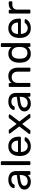

<svg xmlns="http://www.w3.org/2000/svg" viewBox="1905 -2655 760 4610"><g transform="rotate(-90 2285.0 -350.0)"><path d="M219.1 10Q169.4 10 128.3 -10.2Q87.1 -30.4 62.2 -64.3Q37.3 -98.3 37.3 -140.9Q37.3 -209.8 93.2 -250.9Q149 -292 239.3 -304.9L387.5 -326V-354.6Q387.5 -402.6 360.3 -429.6Q333 -456.6 271.4 -456.6Q226.5 -456.6 198.9 -438.9Q171.3 -421.3 159.7 -392.6Q153.6 -378.3 139 -378.3H94.1Q82.5 -378.3 77.2 -384.7Q71.9 -391.1 72.1 -400.3Q72.3 -415.3 83.7 -437.1Q95 -458.9 118.8 -480.1Q142.6 -501.3 180.3 -515.6Q218 -530 271.7 -530Q332.4 -530 373.2 -514.3Q413.9 -498.6 437.6 -472.7Q461.2 -446.8 471.7 -414Q482.1 -381.3 482.1 -347.3V-22.9Q482.1 -12.7 475.7 -6.4Q469.3 0 459.1 0H412.5Q402.3 0 395.9 -6.4Q389.6 -12.7 389.6 -22.9V-66.4Q377.2 -48 355.3 -30.7Q333.4 -13.3 300.3 -1.7Q267.2 10 219.1 10ZM240.2 -64.9Q281.3 -64.9 314.9 -82.6Q348.5 -100.4 368.3 -137.4Q388.1 -174.4 388.1 -230.4V-258.3L272.2 -241.2Q200.7 -231.1 164.9 -207.3Q129.1 -183.5 129.1 -148.1Q129.1 -120 145.3 -101.7Q161.6 -83.4 187.2 -74.2Q212.7 -64.9 240.2 -64.9Z M650 0Q639.8 0 633.4 -6.4Q627.1 -12.7 627.1 -22.9V-687.1Q627.1 -697.3 633.4 -703.6Q639.8 -710 650 -710H697.4Q707.6 -710 713.9 -703.6Q720.3 -697.3 720.3 -687.1V-22.9Q720.3 -12.7 713.9 -6.4Q707.6 0 697.4 0Z M1076.5 10Q973.1 10 912.3 -53.7Q851.4 -117.4 844.9 -227.3Q844.1 -239.9 844.1 -260.6Q844.1 -281.3 844.9 -293.6Q849.4 -365 878 -418.3Q906.6 -471.6 957.1 -500.8Q1007.6 -530 1076.3 -530Q1151.6 -530 1203.2 -497.8Q1254.8 -465.6 1282.1 -406.9Q1309.3 -348.3 1309.3 -269.4V-251.6Q1309.3 -241.4 1302.5 -235Q1295.7 -228.6 1285.6 -228.6H940.4Q940.4 -228.4 940.4 -225Q940.4 -221.6 940.4 -219.6Q942.1 -179.3 958.2 -143.8Q974.2 -108.4 1004.4 -86.3Q1034.5 -64.3 1076.1 -64.3Q1112.2 -64.3 1136.2 -75.2Q1160.2 -86.2 1174.8 -99.6Q1189.5 -113.1 1194.5 -120.5Q1203.5 -132.7 1208.7 -135.2Q1213.9 -137.7 1225.1 -137.7H1273.5Q1282.7 -137.7 1289.2 -132.2Q1295.7 -126.6 1294.7 -117.4Q1293.7 -102.4 1278.8 -80.8Q1263.9 -59.2 1236.2 -38.2Q1208.5 -17.3 1168.1 -3.7Q1127.6 10 1076.5 10ZM940.4 -297.6H1213.8V-301Q1213.8 -345.7 1197.5 -380.9Q1181.3 -416 1150.3 -436.3Q1119.4 -456.6 1076.3 -456.6Q1033.2 -456.6 1002.7 -436.3Q972.2 -416 956.3 -380.9Q940.4 -345.7 940.4 -301Z M1393.9 0Q1385.6 0 1379.4 -6.2Q1373.2 -12.4 1373.2 -20.7Q1373.2 -24.4 1374.6 -28.8Q1376 -33.2 1380.4 -39.4L1553.8 -266.4L1391.1 -480.6Q1386.9 -486.6 1385.4 -490.9Q1383.9 -495.3 1383.9 -499.3Q1383.9 -507.6 1390.1 -513.8Q1396.3 -520 1404.6 -520H1456Q1466.9 -520 1472.7 -514.6Q1478.5 -509.3 1482.3 -504.3L1615.1 -330.7L1747.8 -503.4Q1752.4 -508.4 1757.8 -514.2Q1763.2 -520 1774.1 -520H1823.2Q1831.6 -520 1837.7 -513.8Q1843.9 -507.6 1843.9 -499.4Q1843.9 -495.3 1842.5 -490.9Q1841.1 -486.6 1836.7 -480.6L1671.8 -264.1L1845.7 -39.4Q1850.2 -33.2 1851.6 -28.9Q1853 -24.6 1853 -20.7Q1853 -12.4 1846.8 -6.2Q1840.6 0 1832.2 0H1779.2Q1768.6 0 1762.9 -5.2Q1757.3 -10.4 1753.3 -15.4L1612.5 -197.7L1471.2 -15.4Q1467.4 -10.6 1461.7 -5.3Q1456 0 1445.2 0Z M2096.1 10Q2046.4 10 2005.3 -10.2Q1964.1 -30.4 1939.2 -64.3Q1914.3 -98.3 1914.3 -140.9Q1914.3 -209.8 1970.2 -250.9Q2026 -292 2116.3 -304.9L2264.5 -326V-354.6Q2264.5 -402.6 2237.3 -429.6Q2210 -456.6 2148.4 -456.6Q2103.5 -456.6 2075.9 -438.9Q2048.3 -421.3 2036.7 -392.6Q2030.6 -378.3 2016 -378.3H1971.1Q1959.5 -378.3 1954.2 -384.7Q1948.9 -391.1 1949.1 -400.3Q1949.3 -415.3 1960.7 -437.1Q1972 -458.9 1995.8 -480.1Q2019.6 -501.3 2057.3 -515.6Q2095 -530 2148.7 -530Q2209.4 -530 2250.2 -514.3Q2290.9 -498.6 2314.6 -472.7Q2338.2 -446.8 2348.7 -414Q2359.1 -381.3 2359.1 -347.3V-22.9Q2359.1 -12.7 2352.7 -6.4Q2346.3 0 2336.1 0H2289.5Q2279.3 0 2272.9 -6.4Q2266.6 -12.7 2266.6 -22.9V-66.4Q2254.2 -48 2232.3 -30.7Q2210.4 -13.3 2177.3 -1.7Q2144.2 10 2096.1 10ZM2117.2 -64.9Q2158.3 -64.9 2191.9 -82.6Q2225.5 -100.4 2245.3 -137.4Q2265.1 -174.4 2265.1 -230.4V-258.3L2149.2 -241.2Q2077.7 -231.1 2041.9 -207.3Q2006.1 -183.5 2006.1 -148.1Q2006.1 -120 2022.3 -101.7Q2038.6 -83.4 2064.2 -74.2Q2089.7 -64.9 2117.2 -64.9Z M2526.2 0Q2516 0 2509.6 -6.4Q2503.3 -12.7 2503.3 -22.9V-497.1Q2503.3 -507.3 2509.6 -513.6Q2516 -520 2526.2 -520H2572.8Q2583 -520 2589.4 -513.6Q2595.7 -507.3 2595.7 -497.1V-452.7Q2622.4 -486.6 2661.9 -508.3Q2701.4 -530 2763.4 -530Q2828.2 -530 2873.4 -501.5Q2918.6 -473.1 2942.1 -422.7Q2965.5 -372.2 2965.5 -305.4V-22.9Q2965.5 -12.7 2959.1 -6.4Q2952.7 0 2942.6 0H2892.9Q2882.8 0 2876.4 -6.4Q2870 -12.7 2870 -22.9V-300.1Q2870 -370.1 2835.9 -409.7Q2801.8 -449.3 2736.3 -449.3Q2674.1 -449.3 2636.3 -409.7Q2598.6 -370.1 2598.6 -300.1V-22.9Q2598.6 -12.7 2592.2 -6.4Q2585.8 0 2575.6 0Z M3299.3 10Q3244.1 10 3204.2 -9.4Q3164.3 -28.8 3138.6 -62.4Q3112.9 -96 3100.4 -139.2Q3087.9 -182.4 3085.7 -229.9Q3084.7 -246.4 3084.7 -260.2Q3084.7 -273.9 3085.7 -290.2Q3087.7 -337.1 3100.2 -380.2Q3112.8 -423.2 3138.4 -456.9Q3164.1 -490.6 3204.1 -510.3Q3244.1 -530 3299.3 -530Q3357.6 -530 3396.8 -509Q3435.9 -487.9 3460.8 -457V-687.1Q3460.8 -697.3 3467.1 -703.6Q3473.5 -710 3483.7 -710H3532.2Q3542.4 -710 3548.7 -703.6Q3555.1 -697.3 3555.1 -687.1V-22.9Q3555.1 -12.7 3548.7 -6.4Q3542.4 0 3532.2 0H3486.5Q3476.3 0 3469.9 -6.4Q3463.6 -12.7 3463.6 -22.9V-65.4Q3438.8 -32.8 3399.1 -11.4Q3359.4 10 3299.3 10ZM3319.7 -70.7Q3369.6 -70.7 3400 -93.9Q3430.4 -117.2 3445.1 -152.5Q3459.8 -187.9 3460.8 -224.6Q3461.9 -241.1 3461.9 -263.3Q3461.9 -285.5 3460.8 -301.8Q3459.8 -337.3 3444.5 -371.1Q3429.3 -404.8 3398.8 -427.1Q3368.4 -449.3 3319.7 -449.3Q3269.2 -449.3 3239.2 -426.9Q3209.2 -404.4 3196.2 -367.9Q3183.2 -331.3 3181.2 -288.9Q3179.8 -260 3181.2 -231.1Q3183.2 -188.7 3196.2 -152.1Q3209.2 -115.6 3239.2 -93.1Q3269.2 -70.7 3319.7 -70.7Z M3911.5 10Q3808.1 10 3747.3 -53.7Q3686.4 -117.4 3679.9 -227.3Q3679.1 -239.9 3679.1 -260.6Q3679.1 -281.3 3679.9 -293.6Q3684.4 -365 3713 -418.3Q3741.6 -471.6 3792.1 -500.8Q3842.6 -530 3911.3 -530Q3986.6 -530 4038.2 -497.8Q4089.8 -465.6 4117.1 -406.9Q4144.3 -348.3 4144.3 -269.4V-251.6Q4144.3 -241.4 4137.5 -235Q4130.7 -228.6 4120.6 -228.6H3775.4Q3775.4 -228.4 3775.4 -225Q3775.4 -221.6 3775.4 -219.6Q3777.1 -179.3 3793.2 -143.8Q3809.2 -108.4 3839.4 -86.3Q3869.5 -64.3 3911.1 -64.3Q3947.2 -64.3 3971.2 -75.2Q3995.2 -86.2 4009.8 -99.6Q4024.5 -113.1 4029.5 -120.5Q4038.5 -132.7 4043.7 -135.2Q4048.9 -137.7 4060.1 -137.7H4108.5Q4117.7 -137.7 4124.2 -132.2Q4130.7 -126.6 4129.7 -117.4Q4128.7 -102.4 4113.8 -80.8Q4098.9 -59.2 4071.2 -38.2Q4043.5 -17.3 4003.1 -3.7Q3962.6 10 3911.5 10ZM3775.4 -297.6H4048.8V-301Q4048.8 -345.7 4032.5 -380.9Q4016.3 -416 3985.3 -436.3Q3954.4 -456.6 3911.3 -456.6Q3868.2 -456.6 3837.7 -436.3Q3807.2 -416 3791.3 -380.9Q3775.4 -345.7 3775.4 -301Z M4287.2 0Q4277 0 4270.6 -6.4Q4264.3 -12.7 4264.3 -22.9V-496.3Q4264.3 -506.4 4270.6 -513.2Q4277 -520 4287.2 -520H4333Q4343.2 -520 4350 -513.2Q4356.7 -506.4 4356.7 -496.3V-452.3Q4377.4 -486 4412.4 -503Q4447.4 -520 4496.5 -520H4535.6Q4545.7 -520 4552.1 -513.6Q4558.5 -507.3 4558.5 -497.1V-456.4Q4558.5 -446.3 4552.1 -439.9Q4545.7 -433.5 4535.6 -433.5H4476.4Q4422.1 -433.5 4390.8 -402.3Q4359.6 -371 4359.6 -316.6V-22.9Q4359.6 -12.7 4352.8 -6.4Q4346 0 4335.8 0Z"/></g></svg>

Font: Rubik Light
Style: Regular
Weight: 300
Designer: Hubert and Fischer
Foundry: Hubert and Fischer
Version: Version 2.300;gftools[0.9.30]